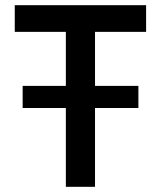

<svg xmlns="http://www.w3.org/2000/svg" viewBox="-20 -720 620 740"><path d="M233.8 0V-597.2H36.9V-700H543.1V-597.2H346.2V0ZM67.3 -303.8V-389H513.4V-303.8Z"/></svg>

Font: Geologica Thin
Style: Regular
Weight: 100
Version: Version 1.010;gftools[0.9.28]